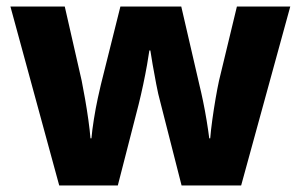

<svg xmlns="http://www.w3.org/2000/svg" viewBox="-20 -570 924 590"><path d="M473 -255Q466 -280 460 -312Q454 -344 449 -372Q444 -400 442 -415H439Q437 -400 432 -371.5Q427 -343 420 -310Q413 -277 406 -249L342 0H162L12 -550H179L231 -322Q236 -297 241.5 -265.5Q247 -234 251.5 -202Q256 -170 258 -145H261Q263 -169 268.5 -203.5Q274 -238 280.5 -268Q287 -298 290 -310L350 -550H537L593 -308Q598 -288 604 -259Q610 -230 615 -199.5Q620 -169 623 -145H626Q628 -170 632.5 -202.5Q637 -235 642.5 -267Q648 -299 653 -322L708 -550H872L721 0H538Z"/></svg>

Font: Noto Sans Thai Looped ExtraBold
Style: Regular
Weight: 800
Designer: Sasikarn Vongin, Ben Mitchell
Foundry: The Fontpad Ltd
Version: Version 1.001; ttfautohint (v1.8.4.7-5d5b)